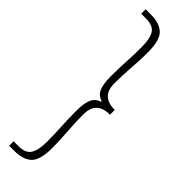

<svg xmlns="http://www.w3.org/2000/svg" viewBox="-319 -780 945 945"><g transform="rotate(45 153.5 -307.0)"><path d="M24 168V137H57Q108 137 125 108Q142 79 142 22Q142 -31 139 -80.5Q136 -130 136 -190Q136 -237 147.5 -266Q159 -295 191 -305V-309Q159 -319 147.5 -347.5Q136 -376 136 -424Q136 -484 139 -533Q142 -582 142 -636Q142 -694 125 -722.5Q108 -751 57 -751H24V-782H60Q121 -782 151.5 -753Q182 -724 182 -640Q182 -600 179.5 -562.5Q177 -525 175 -488Q173 -451 173 -412Q173 -390 180.5 -370Q188 -350 209 -337Q230 -324 267 -324V-291Q230 -291 209 -278Q188 -265 180.5 -244.5Q173 -224 173 -200Q173 -163 175 -126Q177 -89 179.5 -51.5Q182 -14 182 27Q182 110 151.5 139Q121 168 60 168Z"/></g></svg>

Font: Noto Sans TC ExtraLight
Style: Regular
Weight: 250
Designer: Ryoko NISHIZUKA  (kana, bopomofo & ideographs); Paul D. Hunt (Latin, Greek & Cyrillic); Sandoll Communications , Soo-you
Foundry: Adobe
Version: Version 2.004-H2;hotconv 1.0.118;makeotfexe 2.5.65603